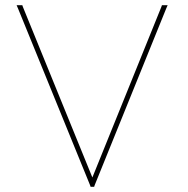

<svg xmlns="http://www.w3.org/2000/svg" viewBox="-20 -730 726 740"><path d="M50 -696 44 -710H66L68 -704L336 -46L602.1 -704L604.1 -710H626.1L620.1 -696L344.8 -16L342.9 -10H329.2L327.2 -16Z"/></svg>

Font: Nordica Plus
Style: NordicaClassicUltraLightExt
Weight: 300
Version: Version 1.01